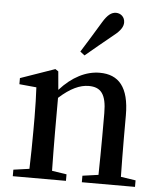

<svg xmlns="http://www.w3.org/2000/svg" viewBox="-57 -889 786 939"><g transform="rotate(5 336.0 -420.0)"><path d="M339 -619C381 -654 421 -688 472 -729C507 -756 518 -777 518 -796C518 -824 497 -840 475 -840C452 -840 433 -825 411 -789C376 -730 346 -683 317 -636ZM568 -43C567 -99 566 -177 566 -232V-345C566 -483 514 -541 421 -541C354 -541 286 -507 226 -440L218 -530L203 -540L34 -481V-451L118 -443C120 -397 122 -359 122 -296V-232C122 -180 121 -100 119 -43L41 -32V0H302V-32L230 -43C229 -99 228 -179 228 -232V-401C283 -451 330 -472 373 -472C432 -472 460 -440 460 -346V-232C460 -177 459 -99 458 -43L380 -32V0H641V-32Z"/></g></svg>

Font: Source Han Serif CN SemiBold
Style: Regular
Weight: 600
Designer: Ryoko NISHIZUKA 西塚涼子 (kana & ideographs); Frank Grießhammer (Latin, Greek & Cyrillic); Wenlong ZHANG 张文龙 (bopomofo); San
Foundry: Adobe Systems Incorporated
Version: Version 1.000;PS 1;hotconv 16.6.53;makeotf.lib2.5.65590